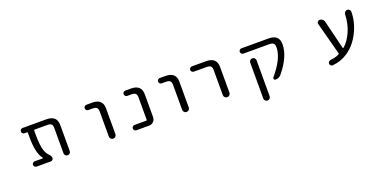

<svg xmlns="http://www.w3.org/2000/svg" viewBox="-2 -1405 5004 2460"><g transform="rotate(-20 2500.0 -175.5)"><path d="M747.1 -62.5Q747.1 -44.9 734.9 -32.7Q722.7 -20.5 704.6 -20.5Q686.5 -20.5 674.3 -32.7Q662.1 -44.9 662.1 -62.5V-407.2Q662.1 -444.3 646.5 -459.5Q630.9 -474.6 589.8 -474.6H418.9Q409.2 -474.6 409.2 -464.8V-405.3Q409.2 -261.7 433.6 -189.5Q451.2 -138.7 480.5 -110.4Q508.8 -84 508.8 -54.7Q508.8 -41 498.5 -30.8Q488.3 -20.5 474.6 -20.5H280.3Q265.6 -20.5 254.9 -31.2Q244.1 -42 244.1 -56.6Q244.1 -71.3 254.9 -82Q265.6 -92.8 280.3 -92.8H390.6Q393.6 -92.8 394.5 -95.2Q395.5 -97.7 393.6 -99.6Q323.2 -183.6 323.2 -405.3V-466.8Q323.2 -474.6 315.4 -474.6H280.3Q265.6 -474.6 254.9 -485.4Q244.1 -496.1 244.1 -510.7Q244.1 -525.4 254.9 -536.1Q265.6 -546.9 280.3 -546.9H604.5Q747.1 -546.9 747.1 -417Z M1150.4 -474.6Q1135.7 -474.6 1125 -485.4Q1114.3 -496.1 1114.3 -510.7Q1114.3 -525.4 1125 -536.1Q1135.7 -546.9 1150.4 -546.9H1228.5Q1371.1 -546.9 1371.1 -417V-65.4Q1371.1 -46.9 1357.9 -33.7Q1344.7 -20.5 1326.2 -20.5Q1307.6 -20.5 1294.4 -33.7Q1281.2 -46.9 1281.2 -65.4V-407.2Q1281.2 -444.3 1264.6 -459.5Q1248 -474.6 1207 -474.6Z M1810.5 -407.2Q1810.5 -444.3 1793.9 -459.5Q1777.3 -474.6 1736.3 -474.6H1680.7Q1666 -474.6 1655.3 -485.4Q1644.5 -496.1 1644.5 -510.7Q1644.5 -525.4 1655.3 -536.1Q1666 -546.9 1680.7 -546.9H1756.8Q1899.4 -546.9 1899.4 -417V-105.5Q1899.4 -70.3 1874.5 -45.4Q1849.6 -20.5 1814.5 -20.5H1640.6Q1626 -20.5 1615.2 -31.2Q1604.5 -42 1604.5 -56.6Q1604.5 -71.3 1615.2 -82Q1626 -92.8 1640.6 -92.8H1800.8Q1810.5 -92.8 1810.5 -102.5Z M2150.4 -474.6Q2135.7 -474.6 2125 -485.4Q2114.3 -496.1 2114.3 -510.7Q2114.3 -525.4 2125 -536.1Q2135.7 -546.9 2150.4 -546.9H2228.5Q2371.1 -546.9 2371.1 -417V-65.4Q2371.1 -46.9 2357.9 -33.7Q2344.7 -20.5 2326.2 -20.5Q2307.6 -20.5 2294.4 -33.7Q2281.2 -46.9 2281.2 -65.4V-407.2Q2281.2 -444.3 2264.6 -459.5Q2248 -474.6 2207 -474.6Z M2588.9 -474.6Q2574.2 -474.6 2563.5 -485.4Q2552.7 -496.1 2552.7 -510.7Q2552.7 -525.4 2563.5 -536.1Q2574.2 -546.9 2588.9 -546.9H2781.2Q2924.8 -546.9 2925.8 -417V-66.4Q2925.8 -46.9 2912.6 -33.7Q2899.4 -20.5 2880.4 -20.5Q2861.3 -20.5 2848.1 -33.7Q2835 -46.9 2835 -66.4V-407.2Q2835 -444.3 2818.8 -459.5Q2802.7 -474.6 2762.7 -474.6Z M3634.8 -546.9Q3777.3 -546.9 3777.3 -417Q3777.3 -251 3618.2 -57.6Q3587.9 -20.5 3538.1 -20.5Q3524.4 -20.5 3518.6 -33.7Q3512.7 -46.9 3521.5 -56.6Q3691.4 -255.9 3691.4 -408.2Q3691.4 -444.3 3674.3 -459.5Q3657.2 -474.6 3617.2 -474.6H3264.6Q3250 -474.6 3239.3 -485.4Q3228.5 -496.1 3228.5 -510.7Q3228.5 -525.4 3239.3 -536.1Q3250 -546.9 3264.6 -546.9ZM3307.6 152.3V-335.9Q3307.6 -353.5 3320.3 -366.2Q3333 -378.9 3351.1 -378.9Q3369.1 -378.9 3381.8 -366.2Q3394.5 -353.5 3394.5 -335.9V152.3Q3394.5 170.9 3381.8 183.6Q3369.1 196.3 3351.1 196.3Q3333 196.3 3320.3 183.6Q3307.6 170.9 3307.6 152.3Z M4485.4 -109.4Q4485.4 -105.5 4488.8 -104.5Q4492.2 -103.5 4495.1 -105.5Q4566.4 -166 4613.3 -275.4Q4656.2 -374 4662.1 -503.9Q4663.1 -521.5 4675.8 -534.2Q4688.5 -546.9 4706.1 -546.9Q4723.6 -546.9 4736.3 -534.2Q4748 -522.5 4748 -505.9Q4748 -364.3 4679.7 -228.5Q4610.4 -89.8 4499 -15.6Q4403.3 48.8 4289.1 57.6Q4287.1 57.6 4286.1 57.6Q4272.5 57.6 4262.7 47.9Q4252 37.1 4252 21.5Q4252 6.8 4262.7 -3.9Q4273.4 -14.6 4288.1 -16.6Q4353.5 -21.5 4406.2 -47.9Q4415 -52.7 4412.1 -62.5L4295.9 -501Q4293.9 -505.9 4293.9 -510.7Q4293.9 -522.5 4301.8 -532.2Q4312.5 -546.9 4331.1 -546.9Q4351.6 -546.9 4367.7 -534.2Q4383.8 -521.5 4389.6 -501Z"/></g></svg>

Font: Rounded-X Mgen+ 1mn regular
Style: Regular
Weight: 400
Designer: [Source Han Sans]
Ryoko NISHIZUKA  (kana & ideographs); Paul D. Hunt (Latin, Greek & Cyrillic); Wenlong ZHANG  (bopomofo
Version: Version 1.059.20150602